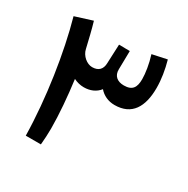

<svg xmlns="http://www.w3.org/2000/svg" viewBox="-164 -868 992 1013"><g transform="rotate(30 332.5 -361.5)"><path d="M133 -705 28 -672C81 -484 121 -223 125 0H217C220 -33 222 -67 222 -99C222 -184 213 -292 200 -389C220 -379 241 -374 262 -374C300 -374 333 -388 355 -416C377 -390 410 -374 449 -374C554 -374 597 -448 597 -563C597 -615 588 -669 573 -723L484 -704C500 -654 508 -600 508 -565C508 -515 492 -488 440 -488C401 -488 374 -508 375 -549L377 -661L311 -662L306 -545C305 -509 285 -488 247 -488C215 -488 179 -517 171 -555C159 -606 146 -662 133 -705Z"/></g></svg>

Font: Wafeq Semi Bold
Style: Regular
Weight: 600
Designer: Rasmus Andersson & Azza Alameddine
Foundry: Google & TypeTogether
Version: Version 3.000;January 28, 2025;FontCreator 15.0.0.3014 64-bi